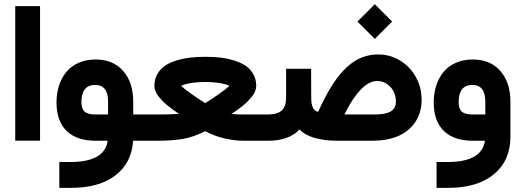

<svg xmlns="http://www.w3.org/2000/svg" viewBox="-20 -681 2519 929"><path d="M73.2 -651.4H154.3H173.8V-631.8V-20V-0.5H154.3H73.2H53.7V-20V-631.8V-651.4Z M673.8 0H624Q617.2 107.4 538.3 167.7Q459.5 228 322.8 228H286.6H267.1V208.5V122.6V103H286.6H319.8Q486.8 103 501 0H442.9Q351.1 0 302.2 -47.6Q253.4 -95.2 253.4 -185.1Q253.4 -229 265.4 -266.4Q277.3 -303.7 300.5 -332.3Q323.7 -360.8 360.1 -377Q396.5 -393.1 442.4 -393.1Q527.8 -393.1 576.2 -337.4Q624.5 -281.7 624.5 -189.5V-127H673.8Q679.2 -127 682.6 -106.4Q686 -85.9 686 -66.9V-61.5Q686 -41.5 682.9 -20.8Q679.7 0 673.8 0ZM374 -187Q374 -154.8 389.4 -140.9Q404.8 -127 442.4 -127H502.9V-189.9Q502.9 -270 440.4 -270Q374 -270 374 -187Z M1217.3 0H1164.1Q1060.1 0 972.7 -46.4Q918.9 -18.6 866.9 -9.3Q814.9 0 742.7 0H668.9Q663.1 0 659.9 -20.8Q656.7 -41.5 656.7 -61.5V-66.9Q656.7 -85.9 660.2 -106.4Q663.6 -127 668.9 -127H742.2Q808.6 -127 846.2 -129.9Q830.6 -140.6 821.3 -147.2Q812 -153.8 795.7 -166.5Q779.3 -179.2 769.3 -189.5Q759.3 -199.7 748.5 -212.9Q737.8 -226.1 732.4 -239.3Q727.1 -252.4 727.1 -265.1Q727.1 -296.9 740.7 -321.5Q754.4 -346.2 777.1 -362.1Q799.8 -377.9 832.3 -387.9Q864.7 -397.9 899.2 -402.1Q933.6 -406.2 973.6 -406.2Q1013.7 -406.2 1048.1 -402.1Q1082.5 -397.9 1114.7 -387.7Q1147 -377.4 1169.7 -361.8Q1192.4 -346.2 1206.1 -321.5Q1219.7 -296.9 1219.7 -265.1Q1219.7 -252.4 1214.4 -239Q1209 -225.6 1198 -212.4Q1187 -199.2 1176.8 -188.7Q1166.5 -178.2 1149.9 -165.5Q1133.3 -152.8 1124.3 -146.5Q1115.2 -140.1 1099.6 -129.4Q1127.4 -127 1167 -127H1217.3Q1222.7 -127 1226.1 -106.4Q1229.5 -85.9 1229.5 -66.9V-61.5Q1229.5 -41.5 1226.3 -20.8Q1223.1 0 1217.3 0ZM973.1 -182.1Q995.6 -195.3 1035.6 -223.4Q1075.7 -251.5 1089.8 -265.1Q1078.1 -272.9 1045.7 -278.6Q1013.2 -284.2 972.7 -284.2Q932.6 -284.2 900.4 -278.6Q868.2 -272.9 856.4 -265.1Q871.1 -251 911.1 -223.1Q951.2 -195.3 973.1 -182.1ZM1250.8 -127Q1252.4 -127 1253.3 -106.4Q1254.2 -85.9 1254.2 -66.9V-61.5Q1254.2 -41.5 1253.3 -20.8Q1252.4 0 1250.8 0H1215.1Q1213.5 0 1212.6 -20.8Q1211.7 -41.5 1211.7 -61.5V-66.9Q1211.7 -85.9 1212.6 -106.4Q1213.5 -127 1215.1 -127Z M1709.5 -576.7 1793.5 -660.6 1877.4 -576.7 1793.5 -492.7ZM1237.3 -127H1274.4Q1321.8 -127 1343 -146.2Q1364.3 -165.5 1364.3 -208V-328.6V-348.1H1383.8H1465.8H1485.4V-328.6L1485.8 -206.1Q1485.8 -147.9 1519 -139.6Q1536.6 -178.2 1553.2 -209.7Q1569.8 -241.2 1588.4 -270.5Q1606.9 -299.8 1625.7 -322Q1644.5 -344.2 1665.5 -362.5Q1686.5 -380.9 1709 -392.8Q1731.4 -404.8 1756.8 -411.1Q1782.2 -417.5 1810.1 -417.5Q1868.2 -417.5 1916.5 -387.7Q1964.8 -357.9 1992.4 -307.6Q2020 -257.3 2020 -198.7Q2020 -134.8 1988.5 -89.1Q1957 -43.5 1904.1 -21.7Q1851.1 0 1782.2 0H1616.2Q1481.4 0 1429.2 -54.7Q1378.4 0 1277.8 0H1237.3Q1231.4 0 1228.3 -20.8Q1225.1 -41.5 1225.1 -61.5V-66.9Q1225.1 -85.9 1228.5 -106.4Q1231.9 -127 1237.3 -127ZM1895.5 -189Q1895.5 -232.4 1868.7 -260.7Q1841.8 -289.1 1804.7 -289.1Q1780.3 -289.1 1755.1 -272.7Q1730 -256.3 1701.9 -219.5Q1673.8 -182.6 1646.5 -127H1792Q1845.7 -127 1870.6 -141.8Q1895.5 -156.7 1895.5 -189Z M2449.7 -189.5V-19.5Q2449.7 95.7 2370.1 161.9Q2290.5 228 2147.9 228H2111.8H2092.3V208.5V122.6V103H2111.8H2145Q2312 103 2326.2 0H2268.1Q2176.3 0 2127.4 -47.6Q2078.6 -95.2 2078.6 -185.1Q2078.6 -229 2090.6 -266.4Q2102.5 -303.7 2125.7 -332.3Q2148.9 -360.8 2185.3 -377Q2221.7 -393.1 2267.6 -393.1Q2353 -393.1 2401.4 -337.2Q2449.7 -281.2 2449.7 -189.5ZM2199.2 -187Q2199.2 -154.8 2214.6 -140.9Q2230 -127 2267.6 -127H2328.1V-189.9Q2328.1 -270 2265.6 -270Q2199.2 -270 2199.2 -187Z"/></svg>

Font: Shabnam WOL
Style: Bold-WOL
Weight: 700
Foundry: DejaVu fonts team - Redesigned by Saber Rastikerdar - Based on Vazir font
Version: Version 5.0.0